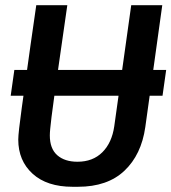

<svg xmlns="http://www.w3.org/2000/svg" viewBox="-20 -706 657 736"><path d="M35 -438H617L603 -339H21ZM258 10Q160 10 105 -40Q50 -90 50 -171Q50 -184 53.5 -215Q57 -246 63.5 -293Q70 -340 78.5 -400.5Q87 -461 97 -533Q107 -605 119 -686H238Q220 -561 208 -477Q196 -393 188.5 -340Q181 -287 177.5 -257.5Q174 -228 172.5 -212.5Q171 -197 171 -187Q171 -136 199.5 -111Q228 -86 277 -86Q336 -86 372.5 -122.5Q409 -159 418 -222L483 -686H602L537 -219Q522 -113 457 -51.5Q392 10 279 10Z"/></svg>

Font: Chivo Mono Medium Medium
Style: Italic
Weight: 500
Italic angle: -8.05°
Monospace: yes
Version: Version 1.008